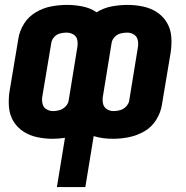

<svg xmlns="http://www.w3.org/2000/svg" viewBox="-20 -558 760 783"><path d="M443 -105Q428 -105 415.5 -113Q403 -121 400 -136.5Q397 -152 400 -167L435 -382Q437 -396 447.5 -407Q458 -418 471.5 -421.5Q485 -425 499 -425Q514 -425 526.5 -417Q539 -409 542 -393.5Q545 -378 542 -363L507 -148Q505 -135 494.5 -124Q484 -113 470.5 -109Q457 -105 443 -105ZM197 -105Q181 -105 168.5 -113Q156 -121 153 -136.5Q150 -152 153 -167L189 -382Q191 -396 201 -407Q211 -418 224.5 -421.5Q238 -425 252 -425Q267 -425 280 -417Q293 -409 295.5 -393.5Q298 -378 295 -363L260 -148Q258 -135 247.5 -124Q237 -113 223.5 -109Q210 -105 197 -105ZM442 -31V-38V-40ZM212 205H328L362 -3Q381 3 401 5.5Q421 8 442 8Q473 8 505.5 1.5Q538 -5 568 -22Q598 -39 616.5 -68.5Q635 -98 640 -129L676 -344Q681 -377 678.5 -408.5Q676 -440 660.5 -466Q645 -492 619.5 -508.5Q594 -525 563 -531.5Q532 -538 501 -538Q469 -538 436 -532Q403 -526 374 -508Q349 -525 317.5 -531.5Q286 -538 254 -538Q222 -538 189.5 -532Q157 -526 127 -508.5Q97 -491 78.5 -462Q60 -433 55 -401L19 -186Q14 -154 16.5 -122Q19 -90 34.5 -64Q50 -38 75.5 -21.5Q101 -5 132 1.5Q163 8 195 8Q207 8 219.5 7Q232 6 245 4Z"/></svg>

Font: Iosevka Sparkle Extrabold
Style: Italic
Weight: 800
Italic angle: -9°
Designer: Belleve Invis
Foundry: Belleve Invis
Version: Version 4.5.0; ttfautohint (v1.8.3)